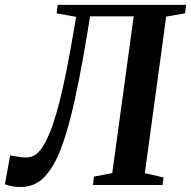

<svg xmlns="http://www.w3.org/2000/svg" viewBox="-45 -763 788 792"><path d="M326.5 -695.5 315 -625Q298.5 -524.5 281.2 -436.2Q264 -348 245.2 -275Q226.5 -202 205.5 -147.5Q177 -73.5 137.8 -32.5Q98.5 8.5 39 8.5Q22 8.5 6 5.5Q-10 2.5 -25 -2.5L-3 -122Q14.5 -119 29 -116.5Q43.5 -114 55.5 -113.5Q86 -112 105.8 -128.2Q125.5 -144.5 142 -176.5Q158 -206.5 172.5 -248.2Q187 -290 201 -345.2Q215 -400.5 229 -471Q243 -541.5 258 -629L269 -693.5L188.5 -708L193 -743H722.5L718.5 -708L640.5 -694.5L552.5 -49L629.5 -31L625.5 0H338.5L342.5 -34.5L418 -49L506.5 -695.5Z"/></svg>

Font: Merriweather 72pt SemiBold
Style: Italic
Weight: 600
Italic angle: -7.8°
Version: Version 2.101